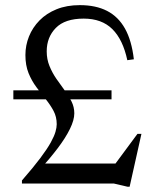

<svg xmlns="http://www.w3.org/2000/svg" viewBox="-20 -715 606 748"><path d="M476 -480.5Q459 -560.5 417.8 -601.5Q376.5 -642.5 306 -642.5Q233 -642.5 197.5 -606.2Q162 -570 162 -515Q162 -484 172.8 -457.8Q183.5 -431.5 199.5 -408.2Q215.5 -385 231.5 -363.5Q247.5 -342 258.5 -320Q269.5 -298 269.5 -273.5Q269.5 -247.5 252.5 -212.8Q235.5 -178 204.8 -137.5Q174 -97 133 -51.5L132.5 -78H456.5L414.5 -57L515.5 -193.5H531L485 12.5H477L423.5 0H65.5V-12Q110 -63 137 -99Q164 -135 177.8 -160Q191.5 -185 196.2 -201.8Q201 -218.5 201 -231Q201 -260 188.5 -283.2Q176 -306.5 158 -328.8Q140 -351 121.8 -375.5Q103.5 -400 91.2 -430.2Q79 -460.5 79 -500.5Q79 -538.5 93 -573.2Q107 -608 134 -635.5Q161 -663 200.5 -679Q240 -695 291 -695Q353.5 -695 397.2 -672.5Q441 -650 467 -603.5Q493 -557 501.5 -484ZM414.5 -363V-328H32V-363Z"/></svg>

Font: Newsreader 36pt
Style: Regular
Weight: 400
Designer: Hugues Gentile
Foundry: Production Type
Version: Version 1.003